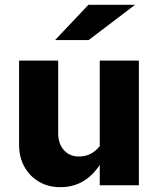

<svg xmlns="http://www.w3.org/2000/svg" viewBox="-20 -767 658 795"><path d="M230 8Q180 8 141.5 -14.5Q103 -37 81 -76.5Q59 -116 59 -168V-516H221V-215Q221 -172 244.5 -145.5Q268 -119 307 -119Q359 -119 393 -162V-516H555V0H393V-84Q332 8 230 8ZM208 -601 346 -747H539L347 -601Z"/></svg>

Font: Red Hat Text VF
Style: Regular
Weight: 400
Designer: Pentagram, MCKL
Foundry: Pentagram, MCKL
Version: Version 1.023